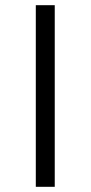

<svg xmlns="http://www.w3.org/2000/svg" viewBox="-20 -720 349 740"><path d="M118 -700H191V0H118Z"/></svg>

Font: CMG Sans
Style: Regular
Weight: 400
Designer: Julieta Ulanovsky
Foundry: Julieta Ulanovsky
Version: Version 7.200